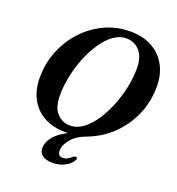

<svg xmlns="http://www.w3.org/2000/svg" viewBox="-162 -844 1100 1193"><g transform="rotate(20 388.0 -247.5)"><path d="M498 -713.5Q581 -713.5 641.5 -679.8Q702 -646 734.5 -586.2Q767 -526.5 767 -448.5Q767 -346 728.5 -258.2Q690 -170.5 622.5 -106Q555 -41.5 468 -8.5Q400.5 16 367.8 56.2Q335 96.5 335 132Q335 168.5 369 168.5Q397.5 168.5 423 143Q436.5 132 445.5 134.5Q451 136 453 142.5Q455 149 446.5 160Q431.5 184 397.2 201.8Q363 219.5 319.5 219.5Q275 219.5 251.8 202Q228.5 184.5 228.5 153Q228.5 118 256.8 80.8Q285 43.5 348 12Q339.5 13 330.5 13Q247.5 13 187.8 -19.8Q128 -52.5 96 -112.5Q64 -172.5 64 -254Q64 -345.5 97 -428.2Q130 -511 189.2 -575.2Q248.5 -639.5 327.2 -676.5Q406 -713.5 498 -713.5ZM219.5 -193Q219.5 -111.5 255 -73.5Q290.5 -35.5 342 -35.5Q387 -35.5 427.5 -65.5Q468 -95.5 501.8 -146Q535.5 -196.5 560.2 -258.5Q585 -320.5 598.5 -385.2Q612 -450 612 -508Q612 -586.5 576.8 -625.5Q541.5 -664.5 487 -664.5Q443 -664.5 403 -635.2Q363 -606 329.5 -556.2Q296 -506.5 271.2 -445Q246.5 -383.5 233 -318.2Q219.5 -253 219.5 -193Z"/></g></svg>

Font: Fraunces 9pt SemiBold
Style: Italic
Weight: 600
Italic angle: -16°
Version: Version 1.000;[b76b70a41]